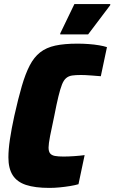

<svg xmlns="http://www.w3.org/2000/svg" viewBox="-20 -909 558 937"><path d="M221 8Q151 8 107 -6.5Q63 -21 42 -54Q21 -87 21 -141Q21 -179 28.5 -229.5Q36 -280 50 -344Q69 -429 86.5 -489Q104 -549 125 -589.5Q146 -630 176 -653.5Q206 -677 250 -686.5Q294 -696 358 -696Q385 -696 412.5 -694Q440 -692 463.5 -688Q487 -684 502 -679L472 -537Q446 -539 427.5 -540.5Q409 -542 396.5 -542.5Q384 -543 375 -543Q349 -543 332 -540.5Q315 -538 303 -528Q291 -518 282.5 -496.5Q274 -475 265 -438Q256 -401 245 -344Q232 -285 224.5 -245.5Q217 -206 217 -189Q217 -170 224.5 -160.5Q232 -151 248 -148Q264 -145 290 -145Q313 -145 342 -147Q371 -149 393 -152L363 -10Q346 -5 321.5 -1Q297 3 271 5.5Q245 8 221 8ZM274 -741V-746L343 -889H518V-884L410 -741Z"/></svg>

Font: Saira SemiCondensed Black
Style: Italic
Weight: 900
Width: 4
Italic angle: -12°
Designer: Hector Gatti with collaboration of the Omnibus-Type team
Foundry: Omnibus-Type
Version: Version 1.101